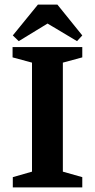

<svg xmlns="http://www.w3.org/2000/svg" viewBox="-20 -820 415 840"><path d="M36 0V-45L120 -69V-546L35 -569V-614H340V-569L255 -546V-69L340 -45V0ZM62 -640 36 -665 146 -800H231L340 -665L317 -640L188 -717Z"/></svg>

Font: Manuale
Style: Regular
Weight: 400
Designer: Eduardo Tunni / Pablo Cosgaya
Foundry: Eduardo Tunni / Pablo Cosgaya
Version: Version 1.002